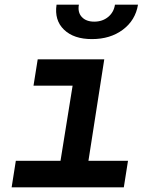

<svg xmlns="http://www.w3.org/2000/svg" viewBox="-20 -805 640 825"><path d="M30 0 48 -114H240L292 -437H124L142 -550H428L360 -114H530L512 0ZM375 -637Q297 -637 255 -677.5Q213 -718 223 -785H319Q313 -752 331.5 -732Q350 -712 385 -712Q420 -712 444.5 -732Q469 -752 474 -785H573Q562 -718 508 -677.5Q454 -637 375 -637Z"/></svg>

Font: JetBrains Mono NL
Style: Bold Italic
Weight: 700
Italic angle: -9°
Designer: Philipp Nurullin, Konstantin Bulenkov
Foundry: JetBrains
Version: Version 2.304; ttfautohint (v1.8.4.7-5d5b)